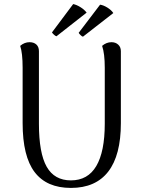

<svg xmlns="http://www.w3.org/2000/svg" viewBox="-20 -909 698 942"><path d="M573 -305Q573 -147 511 -67Q449 13 328 13Q209 13 150 -64.5Q91 -142 91 -305V-577Q91 -649 79 -684Q100 -702 125 -702Q146 -702 158.5 -690.5Q171 -679 171 -658V-302Q171 -158 209 -91Q247 -24 328 -24Q411 -24 452.5 -94.5Q494 -165 494 -302V-577Q494 -646 481 -684Q502 -702 527 -702Q547 -702 560 -690Q573 -678 573 -658ZM257 -731Q252 -732 244.5 -739Q237 -746 235 -750L339 -889Q355 -886 374.5 -874Q394 -862 405 -847ZM387 -729Q382 -730 375 -737Q368 -744 366 -748L471 -886Q487 -884 506.5 -872Q526 -860 536 -845Z"/></svg>

Font: Arima Madurai
Style: Regular
Weight: 400
Designer: Joana Correia and Natanael Gama
Foundry: NDISCOVER
Version: Version 1.020